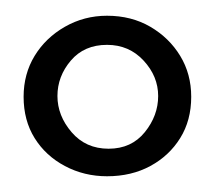

<svg xmlns="http://www.w3.org/2000/svg" viewBox="-20 -722 278 244"><path d="M116 -702Q87 -702 62.5 -688Q38 -674 24 -651Q10 -628 10 -599Q10 -569 24 -546.5Q38 -524 62.5 -511Q87 -498 116 -498Q147 -498 171 -511Q195 -524 209 -546.5Q223 -569 223 -599Q223 -628 209 -651Q195 -674 171 -688Q147 -702 116 -702ZM118 -533Q89 -533 71 -554Q53 -575 53 -600Q53 -625 70 -645Q87 -665 116 -665Q144 -665 162.5 -645Q181 -625 181 -600Q181 -575 164 -554Q147 -533 118 -533Z"/></svg>

Font: Catamaran Thin ExtraLight
Style: Regular
Weight: 250
Version: Version 2.000